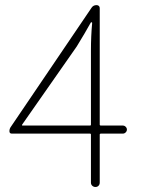

<svg xmlns="http://www.w3.org/2000/svg" viewBox="-20 -746 561 766"><path d="M68.4 -249Q66.4 -245.1 70.3 -245.1H338.9Q342.8 -245.1 342.8 -249V-543.9Q342.8 -602.5 347.7 -654.3Q347.7 -657.2 345.2 -657.2Q342.8 -657.2 341.8 -655.3Q320.3 -616.2 286.1 -560.5ZM469.7 -245.1Q476.6 -245.1 481.4 -240.2Q486.3 -235.4 486.3 -229Q486.3 -222.7 481.4 -217.8Q476.6 -212.9 469.7 -212.9H382.8Q377.9 -212.9 377.9 -209V-17.6Q377.9 -9.8 373 -4.9Q368.2 0 360.8 0Q353.5 0 348.1 -4.9Q342.8 -9.8 342.8 -17.6V-209Q342.8 -212.9 338.9 -212.9H27.3Q17.6 -212.9 17.6 -222.7Q17.6 -232.4 23.4 -240.2L345.7 -715.8Q352.5 -725.6 365.2 -725.6Q371.1 -725.6 374.5 -722.2Q377.9 -718.8 377.9 -713.9V-249Q377.9 -245.1 382.8 -245.1Z"/></svg>

Font: Gen Jyuu Gothic ExtraLight
Style: Regular
Weight: 100
Designer: [Source Han Sans]
Ryoko NISHIZUKA  (kana & ideographs); Paul D. Hunt (Latin, Greek & Cyrillic); Wenlong ZHANG  (bopomofo
Version: Version 1.002.20150607